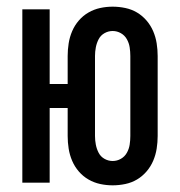

<svg xmlns="http://www.w3.org/2000/svg" viewBox="-20 -548 540 576"><path d="M318 8Q299 8 280.5 4Q262 0 245.5 -9.5Q229 -19 216.5 -33.5Q204 -48 196.5 -65.5Q189 -83 186 -102Q183 -121 183 -140V-224H129V0H47V-520H129V-296H183V-380Q183 -399 186 -418Q189 -437 196.5 -454.5Q204 -472 216.5 -486.5Q229 -501 245.5 -510.5Q262 -520 280.5 -524Q299 -528 318 -528Q337 -528 356 -524Q375 -520 391 -510.5Q407 -501 419.5 -486.5Q432 -472 439.5 -454.5Q447 -437 450 -418Q453 -399 453 -380V-140Q453 -121 450 -102Q447 -83 439.5 -65.5Q432 -48 419.5 -33.5Q407 -19 391 -9.5Q375 0 356 4Q337 8 318 8ZM318 -65Q331 -65 342.5 -71.5Q354 -78 360.5 -89.5Q367 -101 369 -114Q371 -127 371 -140V-380Q371 -393 369 -406Q367 -419 360.5 -430.5Q354 -442 342.5 -448.5Q331 -455 318 -455Q305 -455 293.5 -448.5Q282 -442 276 -430.5Q270 -419 267.5 -406Q265 -393 265 -380V-140Q265 -127 267.5 -114Q270 -101 276 -89.5Q282 -78 293.5 -71.5Q305 -65 318 -65Z"/></svg>

Font: Iosevka Medium
Style: Regular
Weight: 500
Monospace: yes
Designer: Belleve Invis
Foundry: Belleve Invis
Version: Version 32.5.0; ttfautohint (v1.8.4)